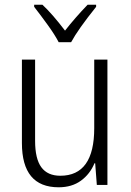

<svg xmlns="http://www.w3.org/2000/svg" viewBox="-20 -785 554 815"><path d="M436 0H391L384 -92H381Q362 -46 323.5 -18Q285 10 229 10Q73 10 73 -178V-532H129V-187Q129 -111 155.5 -75Q182 -39 236 -39Q380 -39 380 -241V-532H436ZM388 -756Q311 -660 282 -606H229Q213 -637 183 -678.5Q153 -720 125 -756V-765H160Q202 -726 256 -655Q299 -710 352 -765H388Z"/></svg>

Font: Noto Sans UI NarrowLight
Style: Regular
Weight: 300
Width: 4
Designer: Monotype Design Team
Foundry: Monotype Imaging Inc.
Version: Version 1.001